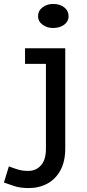

<svg xmlns="http://www.w3.org/2000/svg" viewBox="-97 -716 442 974"><path d="M49 238Q5 238 -24.5 228Q-54 218 -77 210L-52 128Q-29 137 -6 144Q17 151 46 151Q86 151 111 122.5Q136 94 136 40V-471H234V38Q234 102 210 147Q186 192 144 215Q102 238 49 238ZM30 -392V-471H212V-392ZM172 -574Q141 -574 118.5 -591Q96 -608 96 -633Q96 -661 118.5 -678.5Q141 -696 172 -696Q207 -696 229 -678.5Q251 -661 251 -633Q251 -608 229 -591Q207 -574 172 -574Z"/></svg>

Font: BioRhyme
Style: Regular
Weight: 400
Designer: Aoife Mooney
Foundry: Aoife Mooney Type
Version: Version 1.600;gftools[0.9.33]